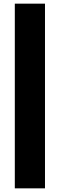

<svg xmlns="http://www.w3.org/2000/svg" viewBox="-20 -817 352 1050"><path d="M226 213H61V-797H226Z"/></svg>

Font: Repo Black
Style: Regular
Weight: 900
Designer: Stefan Peev
Foundry: Context Ltd
Version: Version 1.502